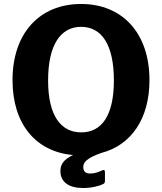

<svg xmlns="http://www.w3.org/2000/svg" viewBox="-20 -772 815 966"><path d="M488 -2C640 -41 732 -174 732 -369C732 -605 596 -752 388 -752C179 -752 43 -605 43 -369C43 -150 158 -9 347 8C297 32 284 58 284 89C284 145 328 174 398 174C442 174 482 163 499 154C505 151 508 146 508 139V95C508 84 504 80 492 86C477 93 458 101 434 101C410 101 399 90 399 68C399 43 419 23 488 -2ZM222 -367C222 -548 286 -637 388 -637C491 -637 553 -548 553 -367C553 -190 491 -106 389 -106C286 -106 222 -190 222 -367Z"/></svg>

Font: 18Franklin
Style: Bold
Weight: 700
Designer: Pablo Impallari, Rodrigo Fuenzalida (Modified by Dan O. Williams)
Version: Version 0.025;PS 000.025;hotconv 1.0.88;makeotf.lib2.5.64775